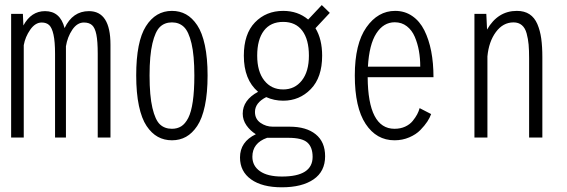

<svg xmlns="http://www.w3.org/2000/svg" viewBox="-20 -556 2290 776"><path d="M25 0V-500H72.5L74.5 -453Q106 -511 162 -511Q223.5 -511 241 -442.5Q273.5 -511 339.5 -511Q426.5 -511 426.5 -375.5V0H375V-338.5Q375 -389 369.5 -416.2Q364 -443.5 352.2 -454.2Q340.5 -465 319 -465Q292 -465 272.2 -435.8Q252.5 -406.5 246.5 -369V0H202.5V-338.5Q202.5 -388 196.2 -416Q190 -444 178.8 -454.5Q167.5 -465 148.5 -465Q122.5 -465 102.2 -436Q82 -407 76 -373.5V0Z M530.5 -251Q530.5 -388 569.8 -450Q609 -512 675 -512Q706.5 -512 731.8 -498Q757 -484 777 -454.2Q797 -424.5 808 -373Q819 -321.5 819 -251Q819 -180 808 -128.2Q797 -76.5 777 -46.8Q757 -17 731.8 -3Q706.5 11 675 11Q643.5 11 618 -3Q592.5 -17 572.5 -46.8Q552.5 -76.5 541.5 -128.2Q530.5 -180 530.5 -251ZM675 -35.5Q696.5 -35.5 712.5 -45.5Q728.5 -55.5 740.8 -79.2Q753 -103 759.2 -145.8Q765.5 -188.5 765.5 -251Q765.5 -332 754 -380.5Q742.5 -429 723.2 -447.2Q704 -465.5 675 -465.5Q645.5 -465.5 626.5 -447.2Q607.5 -429 596 -380.5Q584.5 -332 584.5 -251Q584.5 -168.5 596 -119.8Q607.5 -71 626.5 -53.2Q645.5 -35.5 675 -35.5Z M1150.5 -44Q1218 -44 1256 -13.2Q1294 17.5 1294 75.5Q1294 137 1247.2 169Q1200.5 201 1119 201Q1039.5 201 994.8 169Q950 137 950 80.5Q950 17 1014 -13.5Q991.5 -27.5 976.2 -49.2Q961 -71 961 -96.5Q961 -151.5 1023 -185Q965.5 -234 965.5 -331Q965.5 -419 1010.5 -465.5Q1055.5 -512 1124.5 -512Q1184 -512 1225.5 -477L1280.5 -535.5L1313 -504L1255 -442Q1282 -397.5 1282 -331Q1282 -243 1236.2 -196Q1190.5 -149 1124.5 -149Q1088 -149 1056 -163.5Q1010.5 -140.5 1010.5 -103.5Q1010.5 -75 1032.8 -59.5Q1055 -44 1082.5 -44ZM1124.5 -194.5Q1171.5 -194.5 1200 -230.8Q1228.5 -267 1228.5 -331Q1228.5 -396 1201.8 -431.8Q1175 -467.5 1124.5 -467.5Q1073.5 -467.5 1046.5 -431.8Q1019.5 -396 1019.5 -331Q1019.5 -267 1048 -230.8Q1076.5 -194.5 1124.5 -194.5ZM1000 77.5Q1000 114.5 1030.8 136Q1061.5 157.5 1119.5 157.5Q1243.5 157.5 1243.5 78Q1243.5 39 1222.2 20Q1201 1 1145.5 1H1059.5Q1000 22 1000 77.5Z M1722.5 -95Q1717.5 -80.5 1707 -64.5Q1696.5 -48.5 1679 -30.5Q1661.5 -12.5 1634 -0.8Q1606.5 11 1574.5 11Q1501.5 11 1457.8 -55.2Q1414 -121.5 1414 -251Q1414 -379 1460.8 -445.5Q1507.5 -512 1577 -512Q1616 -512 1646.2 -491.2Q1676.5 -470.5 1695 -433.5Q1713.5 -396.5 1722.8 -348.8Q1732 -301 1732 -244H1466Q1467.5 -35.5 1574.5 -35.5Q1598.5 -35.5 1617.5 -44.2Q1636.5 -53 1648 -67.2Q1659.5 -81.5 1666 -93.8Q1672.5 -106 1676 -119ZM1575.5 -466Q1530 -466 1501 -421Q1472 -376 1467 -286.5H1678.5Q1678.5 -320 1673.2 -350Q1668 -380 1656.5 -407Q1645 -434 1624.2 -450Q1603.5 -466 1575.5 -466Z M1897.5 0V-500H1945.5L1948.5 -436.5Q1992 -512 2069 -512Q2099.5 -512 2120 -498.5Q2140.5 -485 2151.8 -458.8Q2163 -432.5 2167.5 -400.2Q2172 -368 2172 -324V0H2118.5V-319.5Q2118.5 -353 2116.5 -375.8Q2114.5 -398.5 2108.5 -420.8Q2102.5 -443 2089.2 -454.2Q2076 -465.5 2055.5 -465.5Q2013 -465.5 1984.2 -426.5Q1955.5 -387.5 1950 -328V0Z"/></svg>

Font: League Mono Condensed UltraLight
Style: Regular
Weight: 200
Width: 1
Designer: Tyler Finck
Foundry: The League of Moveable Type / Tyler Finck
Version: Version 2.210